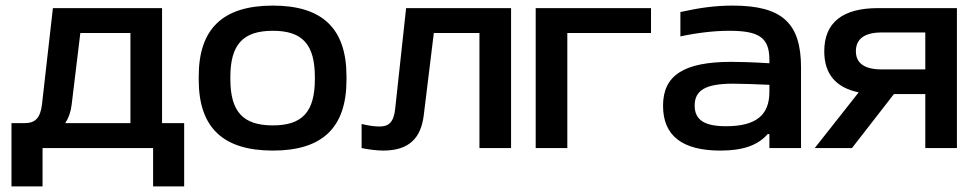

<svg xmlns="http://www.w3.org/2000/svg" viewBox="-20 -529 3467 686"><path d="M67 -89H21V137H132V0H527V137H638V-89H559V-500H169L130 -156C124 -106 105 -89 67 -89ZM213 -89C225 -107 233 -129 236 -155L267 -411H446V-89Z M690 -256V-244C690 -73 777 9 955 9C1132 9 1218 -73 1218 -244V-256C1218 -427 1132 -509 955 -509C777 -509 690 -427 690 -256ZM803 -247V-253C803 -370 848 -419 955 -419C1061 -419 1105 -370 1105 -253V-247C1105 -130 1061 -81 955 -81C848 -81 803 -130 803 -247Z M1494 -117 1530 -411H1693V0H1806V-500H1431L1392 -141C1387 -92 1369 -77 1336 -77C1320 -77 1296 -80 1272 -86V0C1294 5 1328 9 1349 9C1441 9 1484 -35 1494 -117Z M1894 0H2007V-411H2306V-500H1894Z M2598 -509C2535 -509 2478 -501 2411 -486V-399C2472 -412 2532 -419 2586 -419C2693 -419 2729 -394 2729 -315V-303C2665 -307 2619 -308 2593 -308C2422 -308 2349 -259 2349 -151C2349 -43 2419 9 2554 9C2633 9 2687 -9 2723 -50H2729V0H2842V-288C2842 -446 2775 -509 2598 -509ZM2462 -152C2462 -207 2502 -230 2599 -230C2630 -230 2682 -228 2729 -226V-201C2729 -119 2683 -78 2574 -78C2496 -78 2462 -101 2462 -152Z M3399 -500H3117C2990 -500 2925 -448 2925 -346C2925 -265 2966 -216 3048 -199L2891 0H3024L3174 -193H3286V0H3399ZM3038 -346C3038 -390 3069 -413 3130 -413H3286V-281H3130C3069 -281 3038 -303 3038 -346Z"/></svg>

Font: LT Wave Medium
Style: Regular
Weight: 500
Designer: Daniel Lyons
Version: Version 2.5 (Glyphs App)